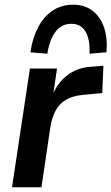

<svg xmlns="http://www.w3.org/2000/svg" viewBox="-20 -795 473 815"><path d="M31 0 107 -504H222L204 -381H199Q219 -438 263 -473.5Q307 -509 371 -512L419 -516L414 -400L330 -392Q288 -388 259.5 -371Q231 -354 216 -325.5Q201 -297 194 -257L156 0ZM181 -567 109 -573Q118 -634 142 -679.5Q166 -725 203.5 -750Q241 -775 291 -775Q339 -775 372.5 -749.5Q406 -724 421.5 -679Q437 -634 432 -573L360 -567Q363 -626 343.5 -660Q324 -694 283 -694Q241 -694 215.5 -660Q190 -626 181 -567Z"/></svg>

Font: Nunitoga
Style: Bold Italic
Weight: 700
Italic angle: -9°
Designer: Vernon Adams
Foundry: Vernon Adams
Version: Version 1.0